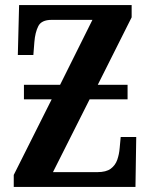

<svg xmlns="http://www.w3.org/2000/svg" viewBox="-20 -734 591 754"><path d="M34 0V-47L183 -344H74V-401H216L343 -656H183Q143 -656 130.5 -631.5Q118 -607 115 -569L111 -518H50L55 -714H497V-666L364 -401H481V-344H332L188 -58H362Q397 -58 415 -71.5Q433 -85 440.5 -106.5Q448 -128 450 -153L454 -196H515L512 0Z"/></svg>

Font: Noto Serif ExtraCondensed
Style: Bold
Weight: 700
Width: 2
Designer: Monotype Design Team
Foundry: Monotype Imaging Inc.
Version: Version 2.014; ttfautohint (v1.8.4.7-5d5b)